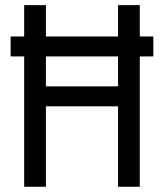

<svg xmlns="http://www.w3.org/2000/svg" viewBox="-20 -713 626 733"><path d="M20.5 -497.6H72.3V0H155.3V-307.1H430.7V0H513.7V-497.6H565.4V-573.7H513.7V-693.4H430.7V-573.7H155.3V-693.4H72.3V-573.7H20.5ZM155.3 -383.3V-497.6H430.7V-383.3Z"/></svg>

Font: Cascadia Mono PL SemiLight
Style: Regular
Weight: 350
Monospace: yes
Designer: Aaron Bell
Foundry: Saja Typeworks
Version: Version 2404.023